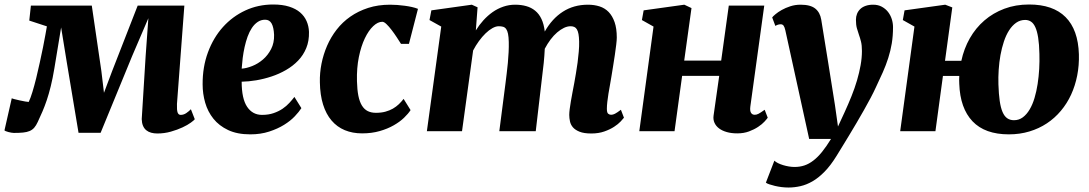

<svg xmlns="http://www.w3.org/2000/svg" viewBox="-64 -589 4888 862"><path d="M730.5 -122.6Q729.5 -94.7 733.4 -84Q737.3 -73.2 747.1 -73.2Q760.7 -73.2 772.7 -81.5Q784.7 -89.8 793 -98.6L810.5 -53.7Q807.6 -49.3 793 -38.6Q778.3 -27.8 755.4 -17.1Q732.4 -6.3 703.1 2Q673.8 10.3 642.1 10.3Q627.4 10.3 614.7 6.8Q602.1 3.4 592.8 -4.2Q583.5 -11.7 578.1 -24.2Q572.8 -36.6 572.3 -54.2L589.8 -336.4L602.1 -507.3L529.3 -337.4L387.7 7.3H288.6L235.4 -312L210.4 -465.8L180.2 -282.7Q172.4 -235.8 163.8 -201.4Q155.3 -167 146 -139.4Q136.7 -111.8 126.7 -88.6Q116.7 -65.4 105.5 -41.5Q98.1 -25.4 89.6 -15.6Q81.1 -5.9 68.8 -0.7Q56.6 4.4 39.6 6.1Q22.5 7.8 -2 7.8Q-6.3 7.8 -13.2 6.6Q-20 5.4 -26.6 3.7Q-33.2 2 -38.3 -0.2Q-43.5 -2.4 -43.9 -3.9L-11.2 -147.9Q-9.3 -146.5 1.2 -143.8Q11.7 -141.1 24.7 -138.2Q37.6 -135.3 49.3 -133.3Q61 -131.3 64.9 -131.3Q72.8 -147.5 81.5 -176Q90.3 -204.6 98.6 -238.5Q106.9 -272.5 114.7 -308.6Q122.6 -344.7 129.2 -377Q135.7 -409.2 140.1 -434.3Q144.5 -459.5 146.5 -470.7L67.4 -496.6L74.7 -564H348.1L391.1 -270L402.8 -172.4L439.5 -270L554.2 -564H763.7Z M845.7 -210Q845.2 -288.1 869.6 -354Q894 -419.9 936.8 -467.5Q979.5 -515.1 1037.4 -542Q1095.2 -568.8 1162.6 -568.8Q1204.1 -568.8 1234.1 -559.3Q1264.2 -549.8 1283.4 -533.2Q1302.7 -516.6 1312.5 -494.1Q1322.3 -471.7 1323.2 -445.8Q1324.2 -405.3 1311 -373.3Q1297.9 -341.3 1274.4 -316.9Q1251 -292.5 1220 -274.7Q1189 -256.8 1155 -245.6Q1121.1 -234.4 1086.4 -228.5Q1051.8 -222.7 1021 -222.2Q1021 -146 1045.4 -109.6Q1069.8 -73.2 1112.3 -73.2Q1141.6 -73.2 1164.3 -81.1Q1187 -88.9 1204.6 -100.8Q1222.2 -112.8 1235.1 -127Q1248 -141.1 1257.8 -153.8L1289.1 -103.5Q1278.8 -87.4 1259.5 -66.9Q1240.2 -46.4 1211.4 -28.6Q1182.6 -10.7 1144.5 1.7Q1106.4 14.2 1059.6 14.2Q1001 14.2 960.2 -5.1Q919.4 -24.4 894 -56.2Q868.7 -87.9 857.2 -127.9Q845.7 -168 845.7 -210ZM1021 -280.8Q1042.5 -282.2 1068.4 -292.5Q1094.2 -302.7 1116.5 -321.8Q1138.7 -340.8 1153.1 -368.7Q1167.5 -396.5 1166.5 -432.6Q1165 -466.3 1155.5 -483.4Q1146 -500.5 1126.5 -500.5Q1107.9 -500.5 1093 -490.5Q1078.1 -480.5 1066.9 -463.6Q1055.7 -446.8 1047.6 -424.6Q1039.6 -402.3 1034.2 -377.9Q1028.8 -353.5 1025.6 -328.4Q1022.5 -303.2 1021 -280.8Z M1561.5 9.8Q1518.6 9.8 1483.9 -4.6Q1449.2 -19 1424.6 -47.9Q1399.9 -76.7 1386.5 -119.6Q1373 -162.6 1372.1 -219.7Q1371.1 -261.2 1379.4 -303Q1387.7 -344.7 1404.5 -383.5Q1421.4 -422.4 1447.5 -456.1Q1473.6 -489.7 1509 -514.4Q1544.4 -539.1 1588.9 -553.5Q1633.3 -567.9 1687.5 -567.9Q1702.6 -567.9 1719.5 -566.7Q1736.3 -565.4 1752.9 -563.2Q1769.5 -561 1784.9 -557.6Q1800.3 -554.2 1812.5 -549.3L1772 -392.1H1736.3Q1728 -405.3 1716.8 -422.4Q1705.6 -439.5 1693.8 -454.8Q1682.1 -470.2 1671.1 -480.7Q1660.2 -491.2 1652.3 -491.2Q1632.3 -491.2 1611.6 -471.7Q1590.8 -452.1 1574 -417Q1557.1 -381.8 1547.1 -332.8Q1537.1 -283.7 1538.6 -224.6Q1539.6 -186 1544.9 -159.2Q1550.3 -132.3 1560.8 -115.2Q1571.3 -98.1 1586.9 -90.3Q1602.5 -82.5 1624 -82.5Q1647.5 -82.5 1666.3 -87.6Q1685.1 -92.8 1700 -101.3Q1714.8 -109.9 1726.6 -121.1Q1738.3 -132.3 1748 -145L1779.3 -94.7Q1769 -78.6 1750 -60.3Q1731 -42 1703.6 -26.4Q1676.3 -10.7 1640.6 -0.5Q1605 9.8 1561.5 9.8Z M2205.6 -216.3Q2208 -236.3 2210.9 -259.5Q2213.9 -282.7 2216.1 -306.9Q2218.3 -331.1 2219.5 -355Q2220.7 -378.9 2220.2 -400.4Q2219.7 -423.3 2216.8 -437.3Q2213.9 -451.2 2208.5 -458.7Q2203.1 -466.3 2194.8 -468.8Q2186.5 -471.2 2174.8 -471.2Q2162.1 -471.2 2146.7 -462.6Q2131.3 -454.1 2116 -439.2Q2100.6 -424.3 2086.2 -404.5Q2071.8 -384.8 2060.1 -362.3L2010.3 0H1852.5L1917 -469.7L1864.3 -499L1872.6 -542.5L2054.2 -567.9L2080.1 -556.2L2072.3 -452.6Q2087.4 -477.1 2106.4 -498Q2125.5 -519 2147.7 -534.7Q2169.9 -550.3 2195.6 -559.1Q2221.2 -567.9 2249 -567.9Q2275.9 -567.9 2298.6 -561.5Q2321.3 -555.2 2338.6 -541Q2356 -526.9 2366.9 -503.9Q2377.9 -481 2381.8 -447.3Q2414.1 -504.9 2462.9 -536.4Q2511.7 -567.9 2575.7 -567.9Q2604 -567.9 2627.7 -560.3Q2651.4 -552.7 2668.5 -535.2Q2685.5 -517.6 2695.3 -489.5Q2705.1 -461.4 2705.1 -420.4Q2705.1 -409.2 2702.6 -388.4Q2700.2 -367.7 2696.5 -343Q2692.9 -318.4 2688.7 -292.7Q2684.6 -267.1 2681.2 -246.6Q2678.2 -228 2674.6 -208Q2670.9 -188 2667.7 -168.5Q2664.6 -148.9 2662.6 -131.6Q2660.6 -114.3 2660.6 -100.6Q2660.6 -83 2666.5 -78.4Q2672.4 -73.7 2679.7 -73.7Q2688 -73.7 2697 -78.4Q2706.1 -83 2723.6 -96.2L2737.3 -60.5Q2733.4 -55.2 2722.4 -43.5Q2711.4 -31.7 2693.1 -19.8Q2674.8 -7.8 2649.2 1.2Q2623.5 10.3 2590.8 10.3Q2557.6 10.3 2538.1 2.4Q2518.6 -5.4 2508.3 -17.3Q2498 -29.3 2494.9 -44.2Q2491.7 -59.1 2491.7 -73.2Q2491.7 -83.5 2493.7 -99.4Q2495.6 -115.2 2499 -134.5Q2502.4 -153.8 2506.3 -174.8Q2510.3 -195.8 2514.2 -216.3Q2517.6 -235.8 2521.7 -259.5Q2525.9 -283.2 2529.1 -307.9Q2532.2 -332.5 2534.4 -356.9Q2536.6 -381.3 2536.1 -402.8Q2535.6 -422.9 2533.2 -436Q2530.8 -449.2 2526.1 -457Q2521.5 -464.8 2514.4 -468Q2507.3 -471.2 2497.6 -471.2Q2483.4 -471.2 2468 -463.9Q2452.6 -456.5 2437.3 -443.4Q2421.9 -430.2 2407.7 -411.4Q2393.6 -392.6 2381.8 -370.1Q2380.4 -339.4 2377.2 -307.1Q2374 -274.9 2370.1 -246.6L2341.3 0H2177.7Z M2870.1 -469.7 2817.9 -499 2825.7 -542.5 3008.3 -567.9 3040.5 -552.7 3007.8 -316.9H3173.8L3208 -564H3367.2L3304.7 -110.8Q3302.2 -91.8 3307.6 -82.8Q3313 -73.7 3324.2 -73.7Q3328.6 -73.7 3332.5 -74.7Q3336.4 -75.7 3341.3 -78.1Q3346.2 -80.6 3352.8 -85Q3359.4 -89.4 3369.1 -96.2L3382.8 -60.5Q3378.9 -54.7 3368.2 -43Q3357.4 -31.2 3339.8 -19.5Q3322.3 -7.8 3298.8 1Q3275.4 9.8 3246.1 9.8Q3219.7 9.8 3199 3.9Q3178.2 -2 3164.3 -12.5Q3150.4 -22.9 3143.8 -37.6Q3137.2 -52.2 3139.6 -69.8L3165 -248.5H2998.5L2964.4 0H2806.2Z M3461.9 -452.6Q3458.5 -467.8 3453.9 -473.9Q3449.2 -480 3441.4 -480Q3435.1 -480 3429.2 -478.3Q3423.3 -476.6 3417 -472.7L3402.8 -510.7Q3406.2 -515.6 3417.5 -525.1Q3428.7 -534.7 3445.6 -544.2Q3462.4 -553.7 3484.1 -560.8Q3505.9 -567.9 3530.3 -567.9Q3574.7 -567.9 3596.2 -550.5Q3617.7 -533.2 3623 -501Q3638.7 -403.8 3654.1 -308.8Q3669.4 -213.9 3684.6 -117.2L3698.2 -21L3728 -85.4Q3744.6 -121.6 3759 -157.5Q3773.4 -193.4 3783.7 -228.3Q3793.9 -263.2 3799.8 -296.4Q3805.7 -329.6 3805.7 -359.9Q3805.7 -385.7 3801.5 -402.3Q3797.4 -418.9 3792.2 -433.1Q3787.1 -447.3 3783 -462.4Q3778.8 -477.5 3778.8 -500.5Q3778.8 -514.6 3783.7 -526.9Q3788.6 -539.1 3798.1 -548.3Q3807.6 -557.6 3822.3 -562.7Q3836.9 -567.9 3856 -567.9Q3878.4 -567.9 3895 -558.8Q3911.6 -549.8 3922.9 -535.4Q3934.1 -521 3939.7 -503.2Q3945.3 -485.4 3945.3 -467.3Q3945.3 -427.7 3939.7 -394Q3934.1 -360.4 3923.8 -328.4Q3913.6 -296.4 3899.4 -264.4Q3885.3 -232.4 3868.2 -196.8Q3858.9 -176.3 3845 -149.9Q3831.1 -123.5 3814.9 -95Q3798.8 -66.4 3781.2 -36.6Q3763.7 -6.8 3747.1 20.5Q3730.5 47.9 3715.8 71.8Q3701.2 95.7 3690.9 112.3Q3664.6 154.8 3637.7 182.1Q3610.8 209.5 3583.7 225.1Q3556.6 240.7 3529.5 246.8Q3502.4 252.9 3476.1 252.9Q3461.4 252.9 3445.3 251Q3429.2 249 3415 245.6Q3400.9 242.2 3389.9 238.5Q3378.9 234.9 3374.5 231L3412.6 132.3Q3418.5 138.2 3428.7 143.3Q3439 148.4 3451.7 152.3Q3464.4 156.2 3477.8 158.4Q3491.2 160.6 3503.4 160.6Q3526.9 160.6 3547.4 153.8Q3567.9 147 3587.6 131.8Q3607.4 116.7 3626.7 92.8Q3646 68.8 3667 34.7H3568.8Z M4242.7 -212.4Q4241.7 -230 4242.7 -248H4169.4L4135.7 0H3977.5L4041.5 -469.7L3989.3 -499L3997.1 -542.5L4179.7 -567.9L4211.4 -555.7L4178.7 -315.9H4252Q4263.7 -370.6 4290 -417Q4316.4 -463.4 4355.5 -497.1Q4394.5 -530.8 4445.1 -549.8Q4495.6 -568.8 4556.2 -568.8Q4663.6 -568.8 4720 -512.2Q4776.4 -455.6 4779.8 -345.2Q4781.2 -295.9 4772.2 -250Q4763.2 -204.1 4744.9 -164.3Q4726.6 -124.5 4699 -91.6Q4671.4 -58.6 4636 -35.2Q4600.6 -11.7 4557.6 1.2Q4514.6 14.2 4465.3 14.2Q4357.9 14.2 4302.2 -44.4Q4246.6 -103 4242.7 -212.4ZM4488.3 -49.3Q4510.7 -49.3 4528.1 -62.3Q4545.4 -75.2 4558.6 -97.4Q4571.8 -119.6 4580.6 -149.2Q4589.4 -178.7 4594.5 -211.9Q4599.6 -245.1 4601.6 -279.8Q4603.5 -314.5 4602.5 -347.2Q4601.6 -390.6 4596.9 -419.9Q4592.3 -449.2 4584.2 -466.8Q4576.2 -484.4 4564.7 -491.9Q4553.2 -499.5 4538.6 -499.5Q4516.1 -499.5 4498 -486.8Q4480 -474.1 4466.3 -452.6Q4452.6 -431.2 4443.1 -402.6Q4433.6 -374 4427.7 -341.8Q4421.9 -309.6 4419.7 -275.9Q4417.5 -242.2 4418.5 -210.4Q4419.9 -166.5 4424.3 -136Q4428.7 -105.5 4437 -86.2Q4445.3 -66.9 4458 -58.1Q4470.7 -49.3 4488.3 -49.3Z"/></svg>

Font: Merriweather UltraBold
Style: Italic
Weight: 900
Italic angle: -7°
Designer: Eben Sorkin ( eben@eyebytes.com )
Foundry: Eben Sorkin ( eben@eyebytes.com )
Version: Version 1.52; ttfautohint (v1.4.1)